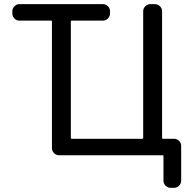

<svg xmlns="http://www.w3.org/2000/svg" viewBox="-20 -775 942 933"><path d="M40 -720.7Q40 -734.4 50.3 -744.6Q60.5 -754.9 74.2 -754.9H480.5Q494.1 -754.9 504.4 -744.6Q514.6 -734.4 514.6 -720.7V-709Q514.6 -695.3 504.4 -685.1Q494.1 -674.8 480.5 -674.8H328.1Q324.2 -674.8 324.2 -669.9V-105.5Q324.2 -100.6 328.1 -100.6H671.9Q675.8 -100.6 675.8 -105.5V-720.7Q675.8 -734.4 686 -744.6Q696.3 -754.9 710.9 -754.9H732.4Q747.1 -754.9 757.3 -744.6Q767.6 -734.4 767.6 -720.7V-105.5Q767.6 -100.6 771.5 -100.6H826.2Q839.8 -100.6 850.1 -90.3Q860.4 -80.1 860.4 -66.4V103.5Q860.4 117.2 850.1 127.4Q839.8 137.7 826.2 137.7H808.6Q794.9 137.7 784.7 127.4Q774.4 117.2 774.4 103.5V-15.6Q774.4 -20.5 769.5 -20.5H267.6Q252.9 -20.5 242.7 -30.8Q232.4 -41 232.4 -54.7V-669.9Q232.4 -674.8 228.5 -674.8H74.2Q60.5 -674.8 50.3 -685.1Q40 -695.3 40 -709Z"/></svg>

Font: Gen Jyuu GothicL Regular
Style: Regular
Weight: 400
Designer: [Source Han Sans]
Ryoko NISHIZUKA  (kana & ideographs); Paul D. Hunt (Latin, Greek & Cyrillic); Wenlong ZHANG  (bopomofo
Version: Version 1.002.20150607